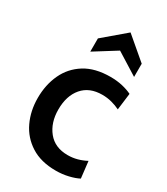

<svg xmlns="http://www.w3.org/2000/svg" viewBox="-186 -818 791 911"><g transform="rotate(30 210.0 -363.0)"><path d="M273 10Q191.5 10 136.8 -24.8Q82 -59.5 54.5 -117.8Q27 -176 27 -246.5Q27 -318.5 54.2 -377.2Q81.5 -436 137 -470.8Q192.5 -505.5 277 -505.5Q312.5 -505.5 342.5 -498.5Q372.5 -491.5 394.5 -480.5L383 -389Q362 -399.5 337.2 -406Q312.5 -412.5 285.5 -412.5Q215.5 -412.5 177.2 -367.8Q139 -323 139 -248Q139 -176 177 -129Q215 -82 285 -82Q312 -82 336.8 -88.8Q361.5 -95.5 385 -108L395.5 -17Q374 -5.5 341.2 2.2Q308.5 10 273 10ZM133 -561V-633.5L253 -735.5L373 -633.5V-561L253 -636Z"/></g></svg>

Font: Cabin SemiCondensed SemiBold
Style: Regular
Weight: 600
Width: 4
Designer: Pablo Impallari
Foundry: Pablo Impallari. http://www.impallari.com Igino Marini. http://www.ikern.com
Version: Version 3.001